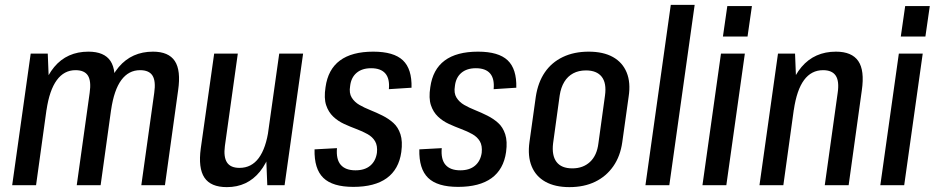

<svg xmlns="http://www.w3.org/2000/svg" viewBox="-20 -760 3837 788"><path d="M613 -379Q620 -427 606 -449.5Q592 -472 555 -472Q508 -472 478 -431.5Q448 -391 436 -309L389 -241L396 -296Q414 -422 467.5 -485Q521 -548 608 -548Q672 -548 697.5 -509.5Q723 -471 711 -389L657 0H560ZM106 -540H176L182 -390L128 0H30ZM348 -379Q355 -427 341 -449.5Q327 -472 290 -472Q243 -472 213 -431Q183 -390 171 -309L124 -241L132 -296Q150 -422 202.5 -485Q255 -548 343 -548Q408 -548 433.5 -509.5Q459 -471 447 -389L393 0H295Z M903 -161Q897 -116 911.5 -93.5Q926 -71 963 -71Q1012 -71 1042 -111.5Q1072 -152 1083 -232L1122 -299L1115 -244Q1098 -119 1046.5 -55.5Q995 8 911 8Q845 8 819 -31Q793 -70 804 -151L859 -540H956ZM1148 0H1077L1071 -150L1126 -540H1224Z M1430 7Q1345 7 1307 -30Q1269 -67 1271 -147L1363 -152Q1359 -106 1378.5 -83.5Q1398 -61 1439 -61Q1477 -61 1499.5 -80Q1522 -99 1527 -133Q1530 -162 1519.5 -180Q1509 -198 1488.5 -209.5Q1468 -221 1442.5 -230.5Q1417 -240 1392 -251.5Q1367 -263 1347.5 -281.5Q1328 -300 1318.5 -328.5Q1309 -357 1316 -402Q1326 -475 1375 -511.5Q1424 -548 1512 -548Q1596 -548 1633.5 -512.5Q1671 -477 1669 -400L1576 -394Q1580 -437 1561.5 -458.5Q1543 -480 1503 -480Q1466 -480 1443.5 -461Q1421 -442 1417 -407Q1412 -378 1423.5 -359.5Q1435 -341 1455 -329.5Q1475 -318 1500 -308Q1525 -298 1550 -285.5Q1575 -273 1594.5 -255.5Q1614 -238 1623.5 -209Q1633 -180 1627 -136Q1617 -65 1567.5 -29Q1518 7 1430 7Z M1860 7Q1775 7 1737 -30Q1699 -67 1701 -147L1793 -152Q1789 -106 1808.5 -83.5Q1828 -61 1869 -61Q1907 -61 1929.5 -80Q1952 -99 1957 -133Q1960 -162 1949.5 -180Q1939 -198 1918.5 -209.5Q1898 -221 1872.5 -230.5Q1847 -240 1822 -251.5Q1797 -263 1777.5 -281.5Q1758 -300 1748.5 -328.5Q1739 -357 1746 -402Q1756 -475 1805 -511.5Q1854 -548 1942 -548Q2026 -548 2063.5 -512.5Q2101 -477 2099 -400L2006 -394Q2010 -437 1991.5 -458.5Q1973 -480 1933 -480Q1896 -480 1873.5 -461Q1851 -442 1847 -407Q1842 -378 1853.5 -359.5Q1865 -341 1885 -329.5Q1905 -318 1930 -308Q1955 -298 1980 -285.5Q2005 -273 2024.5 -255.5Q2044 -238 2053.5 -209Q2063 -180 2057 -136Q2047 -65 1997.5 -29Q1948 7 1860 7Z M2317 8Q2258 8 2218.5 -14Q2179 -36 2162 -77.5Q2145 -119 2153 -177L2179 -363Q2188 -422 2216 -463Q2244 -504 2290 -526Q2336 -548 2396 -548Q2456 -548 2495.5 -526Q2535 -504 2552 -462.5Q2569 -421 2560 -363L2534 -177Q2526 -119 2497 -77.5Q2468 -36 2422.5 -14Q2377 8 2317 8ZM2329 -69Q2373 -69 2401.5 -95.5Q2430 -122 2436 -172L2463 -368Q2470 -419 2449.5 -445Q2429 -471 2385 -471Q2355 -471 2332.5 -459Q2310 -447 2296 -424Q2282 -401 2277 -368L2250 -172Q2244 -122 2264 -95.5Q2284 -69 2329 -69Z M2831 -740 2727 0H2629L2733 -740Z M3037 -540 2961 0H2863L2939 -540ZM3066 -735 3048 -610H2947L2965 -735Z M3418 -379Q3425 -427 3410 -449.5Q3395 -472 3358 -472Q3310 -472 3280 -431.5Q3250 -391 3238 -309L3191 -241L3199 -296Q3216 -422 3269.5 -485Q3323 -548 3411 -548Q3476 -548 3502.5 -509.5Q3529 -471 3517 -389L3463 0H3365ZM3173 -540H3243L3249 -390L3195 0H3097Z M3767 -540 3691 0H3593L3669 -540ZM3796 -735 3778 -610H3677L3695 -735Z"/></svg>

Font: Pathway Extreme Condensed Medium
Style: Italic
Weight: 500
Width: 3
Italic angle: -8°
Version: Version 1.001;gftools[0.9.26]